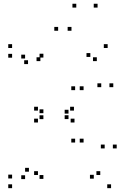

<svg xmlns="http://www.w3.org/2000/svg" viewBox="-20 -970 660 1000"><path d="M558.5 10V-10H538.5V10ZM587.8 -197V-217H567.8V-197ZM525.2 -197V-217H505.2V-197ZM468.5 -39.5V-59.5H448.5V-39.5ZM502.2 -58.5V-78.5H482.2V-58.5ZM177.7 -58.5V-78.5H157.7V-58.5ZM206 -38.3V-58.3H186V-38.3ZM206 -349.5V-369.5H186V-349.5ZM177.7 -332V-352H157.7V-332ZM368 -332V-352H348V-332ZM336.8 -349.8V-369.8H316.8V-349.8ZM371.3 -227.7V-247.7H351.3V-227.7ZM415.3 -227.7V-247.7H395.3V-227.7ZM415.3 -500.5V-520.5H395.3V-500.5ZM371.3 -500.5V-520.5H351.3V-500.5ZM336.8 -378.3V-398.3H316.8V-378.3ZM365.2 -394V-414H345.2V-394ZM177.7 -394V-414H157.7V-394ZM206 -380.5V-400.5H186V-380.5ZM206 -670.2V-690.2H186V-670.2ZM190.3 -651.7V-671.7H170.3V-651.7ZM484.3 -651.7V-671.7H464.3V-651.7ZM450.5 -673.5V-693.5H430.5V-673.5ZM507.3 -516V-536H487.3V-516ZM570 -516V-536H550V-516ZM540.7 -720V-740H520.7V-720ZM43 -720V-740H23V-720ZM43 -669.5V-689.5H23V-669.5ZM126 -636.2V-656.2H106V-636.2ZM110.7 -665.3V-685.3H90.7V-665.3ZM110.7 -37.2V-57.2H90.7V-37.2ZM130.7 -75.8V-95.8H110.7V-75.8ZM43 -40.5V-60.5H23V-40.5ZM43 10V-10H23V10ZM282.8 -809.8V-829.8H262.8V-809.8ZM377.3 -930.5V-950.5H357.3V-930.5ZM488.2 -930.5V-950.5H468.2V-930.5ZM352.3 -809.8V-829.8H332.3V-809.8Z"/></svg>

Font: Monaspace Xenon Dots Var
Style: Regular
Weight: 400
Designer: Riley Cran and the Lettermatic Team
Version: Version 1.100 (Monaspace Xenon Dots)